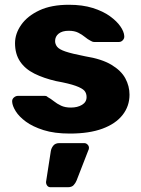

<svg xmlns="http://www.w3.org/2000/svg" viewBox="-20 -550 593 805"><path d="M273 10Q208 10 162.5 -4.5Q117 -19 88.5 -40Q60 -61 46 -83.5Q32 -106 31 -123Q30 -134 38 -141Q46 -148 55 -148H169Q172 -148 174.5 -147Q177 -146 180 -143Q193 -136 206 -125.5Q219 -115 236 -107Q253 -99 277 -99Q305 -99 324 -110.5Q343 -122 343 -143Q343 -159 334 -169.5Q325 -180 297.5 -190Q270 -200 215 -210Q163 -222 124 -241.5Q85 -261 64 -292.5Q43 -324 43 -369Q43 -409 69 -446Q95 -483 145 -506.5Q195 -530 269 -530Q326 -530 369 -516.5Q412 -503 441 -482Q470 -461 485 -439Q500 -417 501 -399Q502 -389 495 -381.5Q488 -374 479 -374H375Q371 -374 367 -375.5Q363 -377 360 -379Q348 -385 336 -395Q324 -405 308 -413Q292 -421 268 -421Q241 -421 226 -409Q211 -397 211 -378Q211 -365 219.5 -354Q228 -343 254.5 -334Q281 -325 337 -314Q406 -303 447 -278.5Q488 -254 505.5 -221.5Q523 -189 523 -153Q523 -105 494 -68Q465 -31 409.5 -10.5Q354 10 273 10ZM192 235Q183 235 178 228.5Q173 222 173 213L193 84Q195 71 203.5 60.5Q212 50 229 50H333Q341 50 347 56Q353 62 353 70Q353 76 350 81L301 207Q297 217 289 226Q281 235 264 235Z"/></svg>

Font: Rubik
Style: Bold
Weight: 700
Designer: Hubert and Fischer
Foundry: Hubert and Fischer
Version: Version 2.300;gftools[0.9.30]